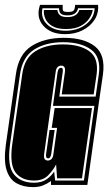

<svg xmlns="http://www.w3.org/2000/svg" viewBox="-30 -757 444 787"><path d="M106 10Q66 10 37.5 -6Q9 -22 -3 -60Q-15 -98 -6 -164L35 -452Q46 -534 99 -568Q152 -602 232 -602Q314 -602 358.5 -567.5Q403 -533 392 -452L376 -342L328 1H179V-15Q164 -4 146.5 3Q129 10 106 10ZM109 -8Q141 -8 161 -22Q181 -36 192 -54L196 -17H314L357 -323H187L206 -461Q209 -479 220 -479Q230 -479 227 -461L213 -361H362L375 -452Q385 -523 343.5 -553.5Q302 -584 229 -584Q157 -584 109.5 -553.5Q62 -523 52 -452L11 -164Q-1 -76 27.5 -42Q56 -8 109 -8ZM110 -17Q59 -17 34 -49.5Q9 -82 20 -164L61 -452Q70 -519 115 -547Q160 -575 228 -575Q297 -575 336 -547Q375 -519 366 -452L354 -370H223L236 -461Q238 -477 233.5 -482.5Q229 -488 221 -488Q213 -488 206.5 -482.5Q200 -477 198 -461L151 -126Q149 -110 153.5 -104.5Q158 -99 166 -99Q174 -99 180.5 -104.5Q187 -110 189 -126L204 -233H182L194 -314H347L306 -26H204L200 -83Q189 -61 168 -39Q147 -17 110 -17ZM168 -108Q156 -108 159 -126L173 -224H194L180 -126Q177 -108 168 -108ZM237 -617Q178 -617 147.5 -651.5Q117 -686 134 -737H227Q226 -719 228.5 -713.5Q231 -708 249 -708Q267 -708 272 -714Q277 -720 278 -737H372Q375 -703 357.5 -676Q340 -649 308.5 -633Q277 -617 237 -617ZM239 -631Q288 -631 322 -657Q356 -683 358 -723H290Q284 -694 247 -694Q228 -694 220 -700.5Q212 -707 212 -723H144Q136 -683 163 -657Q190 -631 239 -631ZM240 -638Q204 -638 183.5 -650.5Q163 -663 155.5 -681.5Q148 -700 150 -716H205Q207 -702 216 -694.5Q225 -687 246 -687Q286 -687 295 -716H350Q348 -700 336 -681.5Q324 -663 300.5 -650.5Q277 -638 240 -638Z"/></svg>

Font: Alumni Sans Collegiate One SC
Style: Italic
Weight: 400
Italic angle: -8°
Designer: Robert E. Leuschke
Foundry: Robert E. Leuschke
Version: Version 1.100